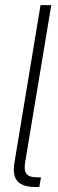

<svg xmlns="http://www.w3.org/2000/svg" viewBox="-20 -748 234 768"><path d="M123 0Q70.3 0 49.8 -23.2Q29.3 -46.4 37.6 -96.2L142.1 -727.5H185.1L80.6 -99.1Q75.2 -65.4 86.2 -52Q97.2 -38.6 130.9 -38.6H144L137.2 0Z"/></svg>

Font: Inter Display ExtraLight
Style: Italic
Weight: 200
Italic angle: -9.39999°
Designer: Rasmus Andersson
Foundry: rsms
Version: Version 4.000;git-a52131595